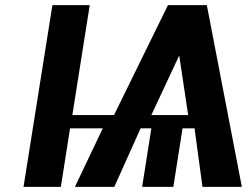

<svg xmlns="http://www.w3.org/2000/svg" viewBox="-20 -731 975 751"><path d="M72 0H218L254 -229H382L273 0H427L530 -229H572L536 0H658L694 -229H741L772 0H926L789 -711H637L426 -281H263L331 -711H185ZM572 -281 681 -514 716 -281Z"/></svg>

Font: Aerodynamic
Style: Obl
Weight: 500
Designer: Google
Version: Version 2.000980; 2014